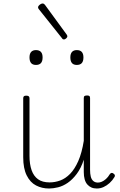

<svg xmlns="http://www.w3.org/2000/svg" viewBox="-20 -1062 687 1100"><path d="M261 18Q220 18 186.5 0.5Q153 -17 133 -57Q113 -97 113 -161V-499Q113 -507 117 -510.5Q121 -514 130 -514Q140 -514 144.5 -510.5Q149 -507 149 -499V-169Q149 -121 161 -87Q173 -53 198 -35Q223 -17 264 -17Q295 -17 325 -28Q355 -39 381.5 -66Q408 -93 428.5 -139.5Q449 -186 460 -255V-500Q460 -509 464.5 -512Q469 -515 479 -515Q488 -515 492 -512Q496 -509 496 -500V-89Q496 -67 500 -50.5Q504 -34 514.5 -25Q525 -16 541 -16Q552 -16 563.5 -21Q575 -26 587 -36.5Q599 -47 609 -64Q614 -71 619.5 -71.5Q625 -72 631 -67Q637 -63 638 -58Q639 -53 636 -48Q624 -28 608 -13.5Q592 1 573.5 9.5Q555 18 535 18Q517 18 503.5 12Q490 6 480 -5.5Q470 -17 465 -35Q460 -53 460 -76V-147Q444 -98 419.5 -65.5Q395 -33 368 -14.5Q341 4 313 11Q285 18 261 18ZM186 -690Q167 -690 158 -701Q149 -712 149 -733Q149 -754 158.5 -764.5Q168 -775 186 -775Q205 -775 214.5 -764.5Q224 -754 224 -733Q224 -711 214.5 -700.5Q205 -690 186 -690ZM420 -690Q401 -690 392 -701Q383 -712 383 -733Q383 -754 392.5 -764.5Q402 -775 420 -775Q439 -775 448.5 -764.5Q458 -754 458 -733Q458 -711 448.5 -700.5Q439 -690 420 -690ZM347 -836Q344 -836 341 -837Q338 -838 336 -842L202 -1010Q200 -1013 199 -1015Q198 -1017 198 -1020Q198 -1025 202.5 -1030Q207 -1035 213 -1038.5Q219 -1042 224 -1042Q231 -1042 237 -1035L362 -864Q364 -861 365 -858.5Q366 -856 366 -854Q366 -848 359 -842Q352 -836 347 -836Z"/></svg>

Font: Playwrite NG Modern Thin
Style: Regular
Weight: 250
Designer: Veronika Burian, José Scaglione
Foundry: TypeTogether
Version: Version 1.002